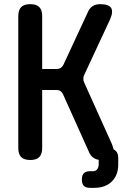

<svg xmlns="http://www.w3.org/2000/svg" viewBox="-20 -760 640 924"><path d="M126 10Q96 10 82 -4Q68 -18 68 -48V-682Q68 -712 82 -726Q96 -740 125.5 -740Q155 -740 169 -726Q183 -712 183 -682V-428H253Q264 -428 272 -433Q280 -438 285 -448L403 -702Q411 -721 426 -730.5Q441 -740 462 -740Q504 -740 515 -721.5Q526 -703 509 -665L386 -401Q381 -391 381 -381Q381 -371 386 -361L518 -68Q524 -53 527 -41Q533 -38 537 -34Q549 -23 549 1V32Q549 83 518 113.5Q487 144 433 144H414Q393 144 383.5 134.5Q374 125 374 104Q374 83 383.5 73.5Q393 64 413 64H426Q440 64 447.5 55Q455 46 455 29V9Q441 7 431 0Q416 -9 408 -29L283 -307Q278 -317 270.5 -322Q263 -327 252 -327H183V-48Q183 -18 169 -4Q155 10 126 10Z"/></svg>

Font: Maple Mono NL SemiBold
Style: Regular
Weight: 600
Monospace: yes
Designer: subframe7536
Version: Version 7.000